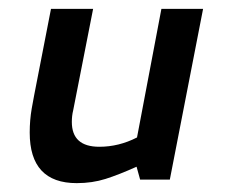

<svg xmlns="http://www.w3.org/2000/svg" viewBox="-20 -404 508 433"><path d="M363 1 438 -384H344L289 -94Q248 -73 204 -73Q142 -73 142 -129Q142 -143 145 -155L190 -384H95L57 -189Q56 -185 51.5 -159Q47 -133 47 -105Q47 9 153 9Q188 9 218 -0.5Q248 -10 288 -28L296 1Z"/></svg>

Font: Cambay Devanagari
Style: Bold Italic
Weight: 700
Designer: Pooja Saxena
Foundry: Pooja Saxena
Version: Version 1.005;PS 001.005;hotconv 1.0.70;makeotf.lib2.5.58329